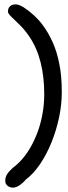

<svg xmlns="http://www.w3.org/2000/svg" viewBox="-20 -668 314 881"><path d="M39.5 193Q30.5 193 22.2 189.2Q14 185.5 9 178.5Q4 171.5 4 162Q4 146 12 132.5Q20 119 39.5 101.5Q61.5 85.5 82.8 61Q104 36.5 122 4.5Q140 -27.5 153.8 -65.5Q167.5 -103.5 175.2 -146.8Q183 -190 183 -236Q183 -315 166.5 -381.2Q150 -447.5 114.5 -500.5Q92.5 -532.5 69.8 -554.5Q47 -576.5 31.8 -591.2Q16.5 -606 16.5 -615Q16.5 -626 21.2 -633.5Q26 -641 33.8 -644.5Q41.5 -648 51 -648Q67 -648 89.8 -633.5Q112.5 -619 135.5 -597.8Q158.5 -576.5 174 -555.5Q201 -520 221 -475.8Q241 -431.5 252.2 -375.2Q263.5 -319 263.5 -245.5Q263.5 -188 251 -128.8Q238.5 -69.5 216.2 -14.5Q194 40.5 164 84.8Q134 129 98.5 156Q85.5 171.5 69.5 182.2Q53.5 193 39.5 193Z"/></svg>

Font: Gluten Thin Light
Style: Regular
Weight: 300
Version: Version 1.300